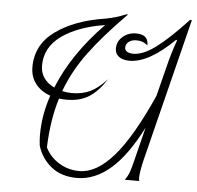

<svg xmlns="http://www.w3.org/2000/svg" viewBox="-51 -752 836 815"><g transform="rotate(5 367.0 -345.0)"><path d="M582 -92Q569 -38 569 -14Q569 -6 571 0H509Q520 -14 527 -32Q534 -50 544 -92L578 -228Q516 -106 448.5 -48Q381 10 306 10Q240 10 197 -24Q154 -58 137 -113Q134 -137 134 -159Q134 -243 163 -328Q123 -342 100 -371.5Q77 -401 77 -443Q77 -538 157 -596Q237 -654 366 -674Q412 -682 454 -700H462Q363 -600 303.5 -519.5Q244 -439 212 -352Q234 -347 253 -347Q297 -347 331 -363Q365 -379 401 -419Q370 -369 331 -343Q292 -317 233 -317Q221 -317 201 -319Q172 -226 168 -108Q188 -68 227 -44Q266 -20 314 -20Q386 -20 458.5 -102.5Q531 -185 612 -366L642 -485Q659 -555 679 -609L675 -611Q567 -505 485 -505Q456 -505 439.5 -517.5Q423 -530 423 -552Q423 -582 446.5 -602.5Q470 -623 504 -623Q557 -623 555 -576Q537 -594 507 -594Q487 -594 474.5 -584Q462 -574 462 -559Q462 -548 472 -542Q482 -536 498 -536Q541 -536 596 -577.5Q651 -619 726 -700H734ZM177 -364Q237 -512 369 -647Q255 -629 186 -580Q117 -531 117 -452Q117 -422 133 -399.5Q149 -377 177 -364Z"/></g></svg>

Font: Srisakdi
Style: Regular
Weight: 400
Designer: Cadson Demak Co.,Ltd.
Foundry: Cadson Demak Co.,Ltd.
Version: Version 1.000